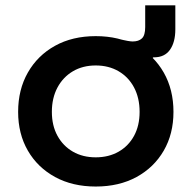

<svg xmlns="http://www.w3.org/2000/svg" viewBox="-20 -689 718 720"><path d="M339 10.5Q252 10.5 186.5 -25.2Q121 -61 84.5 -124Q48 -187 48 -269.5Q48 -353 84.5 -417Q121 -481 186.2 -517.2Q251.5 -553.5 339 -553.5Q426.5 -553.5 492 -517.2Q557.5 -481 594 -417Q630.5 -353 630.5 -269.5Q630.5 -187 594 -124Q557.5 -61 492 -25.2Q426.5 10.5 339 10.5ZM339 -99Q387.5 -99 424.8 -120.2Q462 -141.5 482.8 -179.8Q503.5 -218 503.5 -269.5Q503.5 -321.5 482.8 -360.8Q462 -400 424.8 -421.8Q387.5 -443.5 339 -443.5Q290.5 -443.5 253.5 -421.8Q216.5 -400 195.5 -360.8Q174.5 -321.5 174.5 -269.5Q174.5 -218 195.5 -179.8Q216.5 -141.5 253.5 -120.2Q290.5 -99 339 -99ZM637.5 -669V-579Q637.5 -531 617.5 -502.5Q597.5 -474 557.5 -474Q557 -474 556.2 -474Q555.5 -474 554.5 -474L514.5 -421L418.5 -544.5Q447.5 -537.5 459.2 -535.5Q471 -533.5 477.5 -533.5Q500 -533.5 512.2 -545Q524.5 -556.5 524.5 -587.5V-669Z"/></svg>

Font: Hepta Slab ExtraLight SemiBold
Style: Regular
Weight: 600
Version: Version 1.102